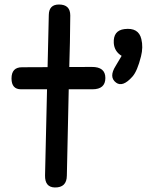

<svg xmlns="http://www.w3.org/2000/svg" viewBox="-20 -806 679 847"><path d="M564 -467.8Q521.5 -419.9 492.2 -441.4Q459 -465.8 490.2 -515.1Q506.3 -541 516.6 -559.6Q484.4 -579.1 481.9 -616.2Q479 -671.4 528.8 -677.7Q591.3 -685.5 603.5 -633.8Q612.3 -597.7 602.1 -557.6Q585.9 -492.2 564 -467.8ZM240.2 -786.1Q290 -786.1 290 -737.8Q289.1 -613.3 285.6 -510.3L384.8 -510.7Q444.8 -511.2 444.8 -461.9Q444.8 -412.1 387.7 -412.1Q335.4 -412.1 283.2 -412.1L274.9 -31.2Q274.4 22 221.7 21Q177.7 20 178.7 -32.2L187.5 -412.1Q129.9 -412.1 72.8 -412.1Q30.8 -412.1 30.8 -460Q30.8 -509.3 77.1 -509.3Q133.3 -509.3 189.9 -509.8L195.3 -740.7Q196.3 -786.1 240.2 -786.1Z"/></svg>

Font: Comic Relief
Style: Regular
Weight: 400
Designer: Jeff Davis
Foundry: Loudifier
Version: Version 1.0